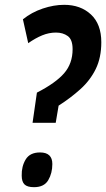

<svg xmlns="http://www.w3.org/2000/svg" viewBox="-20 -770 440 796"><path d="M115 -261 133 -386Q211 -426 246 -466.5Q281 -507 281 -566Q281 -606 261 -620.5Q241 -635 212 -635Q183 -635 155 -623.5Q127 -612 97 -591L75 -690Q111 -719 157 -734.5Q203 -750 246 -750Q314 -750 357 -710Q400 -670 400 -595Q400 -531 377 -484Q354 -437 313.5 -400.5Q273 -364 223 -332L211 -261ZM70 -42Q69 -80 86.5 -109Q104 -138 146 -138Q197 -138 197 -90Q197 -52 180 -23Q163 6 121 6Q93 6 81.5 -5.5Q70 -17 70 -42Z"/></svg>

Font: Georama SemiCondensed SemiBold
Style: Italic
Weight: 600
Width: 4
Italic angle: -9°
Designer: Jean-Baptiste Levee
Foundry: Production Type
Version: Version 1.000